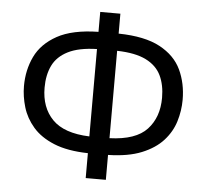

<svg xmlns="http://www.w3.org/2000/svg" viewBox="-52 -779 908 845"><g transform="rotate(5 402.0 -357.0)"><path d="M446 -724V-636Q562 -634 629 -598Q696 -562 724 -502.5Q752 -443 752 -370Q752 -322 737.5 -274.5Q723 -227 688 -188.5Q653 -150 594 -126Q535 -102 446 -100V10H357V-100Q266 -102 206.5 -126.5Q147 -151 113 -190.5Q79 -230 65 -277Q51 -324 51 -370Q51 -441 79.5 -500.5Q108 -560 175 -597Q242 -634 357 -636V-724ZM357 -560Q277 -558 229.5 -534Q182 -510 162 -468.5Q142 -427 142 -371Q142 -283 193.5 -230.5Q245 -178 357 -174ZM446 -174Q562 -178 611.5 -231.5Q661 -285 661 -371Q661 -428 641 -469.5Q621 -511 574 -534.5Q527 -558 446 -560Z"/></g></svg>

Font: Noto Sans
Style: Regular
Weight: 400
Designer: Monotype Design Team
Foundry: Monotype Imaging Inc.
Version: Version 2.007